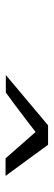

<svg xmlns="http://www.w3.org/2000/svg" viewBox="229 -889 193 691"><g transform="rotate(90 325.5 -543.5)"><path d="M250 -468 431 -620H501L613 -467H550L455 -575Q445 -567 413.5 -543Q382 -519 354.5 -498.5Q327 -478 313 -468Z"/></g></svg>

Font: Coval
Style: Book Italic
Weight: 350
Foundry: Context Ltd
Version: Version 001.000